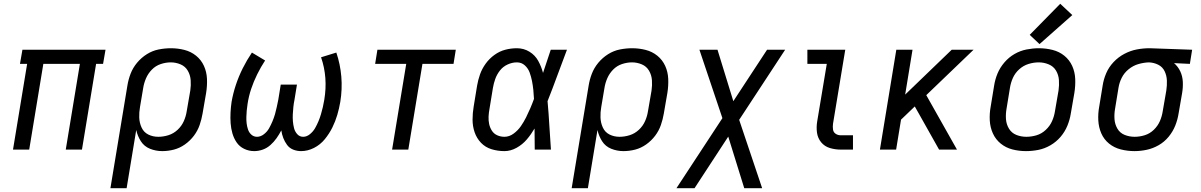

<svg xmlns="http://www.w3.org/2000/svg" viewBox="-20 -794 6376 1019"><path d="M49 0H135L210 -455H404L329 0H415L490 -455H527L540 -530H99L86 -455H124Z M566 205H652L703 -104Q710 -72 727.5 -44.5Q745 -17 776 -4.5Q807 8 841 8Q872 8 903 0Q934 -8 961.5 -27.5Q989 -47 1009 -73.5Q1029 -100 1039.5 -130.5Q1050 -161 1055 -191L1074 -301Q1080 -338 1078.5 -375Q1077 -412 1062.5 -444Q1048 -476 1021 -498Q994 -520 959 -529Q924 -538 887 -538Q855 -538 822 -531.5Q789 -525 759.5 -506.5Q730 -488 707.5 -461Q685 -434 673 -402.5Q661 -371 656 -339ZM820 -68Q791 -68 767 -80Q743 -92 731.5 -117Q720 -142 719 -170Q718 -198 723 -226L740 -327Q744 -353 755 -378.5Q766 -404 786 -424.5Q806 -445 833 -454Q860 -463 886 -463Q913 -463 938 -452.5Q963 -442 976.5 -419Q990 -396 992 -368.5Q994 -341 990 -314L971 -204Q967 -177 955.5 -151Q944 -125 922.5 -105Q901 -85 874 -76.5Q847 -68 820 -68Z M1329 8Q1352 8 1374.5 0Q1397 -8 1415.5 -24.5Q1434 -41 1448 -61Q1462 -81 1473 -102Q1476 -81 1483.5 -61.5Q1491 -42 1503.5 -25Q1516 -8 1536 0Q1556 8 1578 8Q1613 8 1646.5 -9Q1680 -26 1704 -55.5Q1728 -85 1744 -117.5Q1760 -150 1770 -184Q1780 -218 1786 -253Q1797 -321 1791.5 -387Q1786 -453 1765 -515L1684 -490Q1721 -383 1701 -264Q1698 -245 1693.5 -226Q1689 -207 1683.5 -188Q1678 -169 1670 -150Q1662 -131 1652 -113.5Q1642 -96 1625 -82Q1608 -68 1589 -68Q1570 -68 1557.5 -82Q1545 -96 1540.5 -114Q1536 -132 1534.5 -150.5Q1533 -169 1534 -188Q1535 -207 1537 -226.5Q1539 -246 1543 -265L1556 -345H1470L1457 -265Q1453 -246 1449 -226.5Q1445 -207 1439.5 -188Q1434 -169 1426 -150Q1418 -131 1408 -113Q1398 -95 1380.5 -81.5Q1363 -68 1344 -68Q1327 -68 1314.5 -79Q1302 -90 1296.5 -106Q1291 -122 1289 -139Q1287 -156 1287.5 -173Q1288 -190 1289.5 -207.5Q1291 -225 1294 -243Q1300 -283 1313 -322Q1326 -361 1345 -399.5Q1364 -438 1387 -473L1317 -515Q1290 -475 1268.5 -432Q1247 -389 1232 -344Q1217 -299 1209 -253Q1205 -225 1203.5 -196.5Q1202 -168 1204 -140Q1206 -112 1213.5 -86Q1221 -60 1236 -38Q1251 -16 1276 -4Q1301 8 1329 8Z M2061 0H2147L2222 -455H2387L2399 -530H1983L1971 -455H2136Z M2657 8Q2690 8 2721.5 -9.5Q2753 -27 2776 -54Q2799 -81 2817 -112Q2817 -56 2818 0H2904Q2899 -64 2895.5 -128.5Q2892 -193 2886 -257Q2913 -325 2938 -393.5Q2963 -462 2989 -530H2903Q2883 -470 2862 -407Q2853 -441 2836.5 -471Q2820 -501 2790 -519.5Q2760 -538 2723 -538Q2692 -538 2661.5 -530Q2631 -522 2604 -502.5Q2577 -483 2557.5 -456Q2538 -429 2527.5 -399Q2517 -369 2512 -339L2494 -229Q2488 -194 2488 -159Q2488 -124 2499 -92Q2510 -60 2533 -36Q2556 -12 2589 -2Q2622 8 2657 8ZM2657 -68Q2637 -68 2619 -76Q2601 -84 2590.5 -100.5Q2580 -117 2576 -136Q2572 -155 2573 -175.5Q2574 -196 2578 -217L2596 -327Q2600 -351 2608.5 -375Q2617 -399 2633.5 -420Q2650 -441 2674.5 -452Q2699 -463 2723 -463Q2748 -463 2765.5 -447Q2783 -431 2791 -409Q2799 -387 2803.5 -364Q2808 -341 2810.5 -317Q2813 -293 2814 -269Q2805 -244 2794.5 -219.5Q2784 -195 2772 -171Q2760 -147 2744.5 -124.5Q2729 -102 2706 -85Q2683 -68 2657 -68Z M3014 205H3100L3151 -104Q3158 -72 3175.5 -44.5Q3193 -17 3224 -4.5Q3255 8 3289 8Q3320 8 3351 0Q3382 -8 3409.5 -27.5Q3437 -47 3457 -73.5Q3477 -100 3487.5 -130.5Q3498 -161 3503 -191L3522 -301Q3528 -338 3526.5 -375Q3525 -412 3510.5 -444Q3496 -476 3469 -498Q3442 -520 3407 -529Q3372 -538 3335 -538Q3303 -538 3270 -531.5Q3237 -525 3207.5 -506.5Q3178 -488 3155.5 -461Q3133 -434 3121 -402.5Q3109 -371 3104 -339ZM3268 -68Q3239 -68 3215 -80Q3191 -92 3179.5 -117Q3168 -142 3167 -170Q3166 -198 3171 -226L3188 -327Q3192 -353 3203 -378.5Q3214 -404 3234 -424.5Q3254 -445 3281 -454Q3308 -463 3334 -463Q3361 -463 3386 -452.5Q3411 -442 3424.5 -419Q3438 -396 3440 -368.5Q3442 -341 3438 -314L3419 -204Q3415 -177 3403.5 -151Q3392 -125 3370.5 -105Q3349 -85 3322 -76.5Q3295 -68 3268 -68Z M3570 205H3666L3845 -69L3930 205H4025L3903 -158L4147 -530H4051L3872 -257L3788 -530H3692L3814 -167Z M4442 0H4507V-76H4442Q4427 -76 4415 -84Q4403 -92 4401 -107Q4399 -122 4401 -137L4466 -530H4265V-455H4368L4317 -149Q4312 -119 4316 -90Q4320 -61 4338 -39Q4356 -17 4384 -8.5Q4412 0 4442 0Z M4650 0H4736L4762 -159L4835 -229L4856 -192L4964 0H5059L4896 -289L5147 -530H5031L4784 -292L4823 -530H4737Z M5425 8Q5458 8 5491 1.5Q5524 -5 5555 -23Q5586 -41 5609 -68Q5632 -95 5645 -127Q5658 -159 5663 -191L5682 -301Q5688 -338 5686.5 -375Q5685 -412 5670.5 -444Q5656 -476 5629 -498Q5602 -520 5566.5 -529Q5531 -538 5494 -538Q5462 -538 5428.5 -531.5Q5395 -525 5364.5 -507.5Q5334 -490 5310.5 -462.5Q5287 -435 5274 -403.5Q5261 -372 5256 -339L5238 -229Q5231 -192 5233 -155Q5235 -118 5249.5 -86Q5264 -54 5291 -32Q5318 -10 5353 -1Q5388 8 5425 8ZM5427 -68Q5399 -68 5374 -78Q5349 -88 5335 -111Q5321 -134 5319 -161.5Q5317 -189 5322 -217L5340 -327Q5344 -354 5355.5 -380Q5367 -406 5389 -426Q5411 -446 5438.5 -454.5Q5466 -463 5493 -463Q5520 -463 5545.5 -452.5Q5571 -442 5584.5 -419.5Q5598 -397 5600 -369.5Q5602 -342 5598 -314L5579 -204Q5575 -177 5563.5 -151Q5552 -125 5530 -104.5Q5508 -84 5481 -76Q5454 -68 5427 -68ZM5497 -560 5671 -714 5607 -774 5445 -609Z M6001 8Q6033 8 6066 1Q6099 -6 6129.5 -23.5Q6160 -41 6182.5 -68.5Q6205 -96 6217.5 -127.5Q6230 -159 6235 -191L6254 -301Q6259 -331 6257.5 -360.5Q6256 -390 6244 -415.5Q6232 -441 6211 -459L6295 -455L6307 -530L6082 -538H6081Q6047 -538 6013 -531.5Q5979 -525 5947 -508Q5915 -491 5890 -464.5Q5865 -438 5851 -405.5Q5837 -373 5832 -339L5814 -229Q5807 -192 5809 -155Q5811 -118 5825 -86Q5839 -54 5866 -32Q5893 -10 5928.5 -1Q5964 8 6001 8ZM6002 -68Q5974 -68 5949 -78Q5924 -88 5910.5 -111Q5897 -134 5895 -161.5Q5893 -189 5898 -217L5916 -327Q5920 -354 5933 -380.5Q5946 -407 5970 -426.5Q5994 -446 6022 -454Q6050 -462 6077 -463Q6104 -462 6127 -450.5Q6150 -439 6161 -416Q6172 -393 6173 -366.5Q6174 -340 6170 -314L6151 -204Q6147 -177 6136 -151.5Q6125 -126 6104 -105.5Q6083 -85 6056 -76.5Q6029 -68 6002 -68Z"/></svg>

Font: Iosevka Sparkle Oblique
Style: Regular
Weight: 400
Italic angle: -9°
Designer: Belleve Invis
Foundry: Belleve Invis
Version: Version 4.5.0; ttfautohint (v1.8.3)